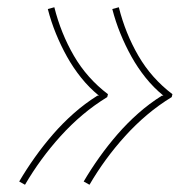

<svg xmlns="http://www.w3.org/2000/svg" viewBox="-20 -604 540 530"><path d="M227 -94 211 -103Q231 -137 254.5 -170Q278 -203 304.5 -233.5Q331 -264 361.5 -291Q392 -318 427 -340H431Q404 -362 382 -389.5Q360 -417 343 -447.5Q326 -478 312.5 -511Q299 -544 290 -579L308 -584Q317 -548 330.5 -514.5Q344 -481 362 -450Q380 -419 403.5 -392.5Q427 -366 456 -344L454 -336Q418 -314 386 -287Q354 -260 325.5 -228.5Q297 -197 272.5 -163.5Q248 -130 227 -94ZM49 -94 33 -103Q53 -137 76.5 -170Q100 -203 126.5 -233.5Q153 -264 183.5 -291Q214 -318 249 -340H253Q226 -362 204 -389.5Q182 -417 165 -447.5Q148 -478 134.5 -511Q121 -544 112 -579L130 -584Q139 -548 152.5 -514.5Q166 -481 184 -450Q202 -419 225.5 -392.5Q249 -366 278 -344L276 -336Q240 -314 208 -287Q176 -260 147.5 -228.5Q119 -197 94.5 -163.5Q70 -130 49 -94Z"/></svg>

Font: Iosevka Term Curly Thin
Style: Italic
Weight: 100
Italic angle: -9°
Designer: Belleve Invis
Foundry: Belleve Invis
Version: Version 32.3.0